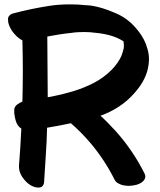

<svg xmlns="http://www.w3.org/2000/svg" viewBox="-20 -847 730 874"><path d="M81.1 -42C91.8 -25.4 104.5 -12.7 119.1 -3.9C130.9 2.9 142.6 6.8 154.3 6.8H157.2C170.9 5.9 178.7 -2 180.7 -17.6C183.6 -57.6 185.5 -98.6 188.5 -140.6C191.4 -181.6 193.4 -223.6 194.3 -265.6C230.5 -271.5 266.6 -278.3 302.7 -286.1C334 -258.8 363.3 -229.5 390.6 -197.3C434.6 -145.5 471.7 -88.9 502 -28.3C505.9 -20.5 512.7 -14.6 521.5 -10.7C530.3 -5.9 541 -2.9 551.8 -2C556.6 -1 561.5 -1 566.4 -1C578.1 -1 589.8 -2.9 601.6 -5.9C618.2 -10.7 629.9 -18.6 636.7 -28.3C639.6 -32.2 640.6 -37.1 641.6 -42C641.6 -46.9 640.6 -52.7 637.7 -57.6C602.5 -127.9 558.6 -192.4 506.8 -250C484.4 -274.4 461.9 -297.9 437.5 -320.3C498 -341.8 548.8 -375 589.8 -420.9C604.5 -437.5 618.2 -455.1 628.9 -473.6C639.6 -492.2 648.4 -512.7 653.3 -535.2C656.2 -548.8 658.2 -562.5 658.2 -575.2C658.2 -591.8 656.2 -607.4 651.4 -624C643.6 -653.3 629.9 -680.7 609.4 -706.1C580.1 -744.1 544.9 -771.5 503.9 -788.1C420.9 -824.2 375 -823.2 371.1 -823.2C346.7 -826.2 323.2 -827.1 298.8 -827.1C266.6 -827.1 235.4 -825.2 204.1 -820.3C147.5 -811.5 91.8 -799.8 37.1 -785.2C31.2 -783.2 26.4 -780.3 23.4 -776.4C18.6 -771.5 16.6 -766.6 16.6 -762.7V-755.9C16.6 -741.2 22.5 -725.6 34.2 -707C48.8 -686.5 64.5 -671.9 82 -663.1C83 -617.2 84 -570.3 84 -523.4C84 -477.5 83 -430.7 82 -384.8C74.2 -380.9 66.4 -377 59.6 -372.1C51.8 -367.2 46.9 -359.4 44.9 -350.6V-341.8V-332C47.9 -307.6 52.7 -290 59.6 -279.3C61.5 -276.4 63.5 -273.4 66.4 -270.5C69.3 -267.6 72.3 -264.6 77.1 -261.7C74.2 -205.1 71.3 -148.4 66.4 -92.8V-87.9C66.4 -72.3 71.3 -56.6 81.1 -42ZM197.3 -404.3 195.3 -680.7C230.5 -687.5 266.6 -693.4 304.7 -697.3C323.2 -700.2 342.8 -701.2 361.3 -701.2C379.9 -701.2 399.4 -700.2 418 -697.3C439.5 -695.3 460.9 -691.4 482.4 -685.5C502.9 -679.7 523.4 -670.9 542 -659.2C543 -652.3 543.9 -646.5 543.9 -639.6C543.9 -635.7 543.9 -631.8 543 -627C541 -617.2 538.1 -607.4 534.2 -596.7C529.3 -584 522.5 -572.3 513.7 -559.6C505.9 -548.8 497.1 -538.1 487.3 -528.3C464.8 -505.9 438.5 -486.3 409.2 -470.7C380.9 -456.1 350.6 -443.4 319.3 -433.6C298.8 -427.7 279.3 -421.9 258.8 -417C238.3 -412.1 217.8 -408.2 197.3 -404.3Z"/></svg>

Font: ChillSide Comic
Style: Regular
Weight: 400
Designer: Koroletov, Abay Emes
Version: Version 1.000